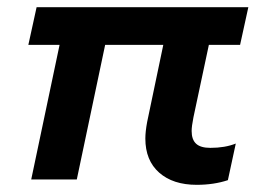

<svg xmlns="http://www.w3.org/2000/svg" viewBox="-20 -500 736 535"><path d="M385 -114Q385 -133 390 -160L435 -375H273L194 0H67L146 -375H59L82 -480H672L649 -375H562L519 -173Q514 -148 514 -135Q514 -111 526.5 -99.5Q539 -88 566 -88Q607 -88 637 -100L615 2Q576 15 528 15Q462 15 423.5 -19Q385 -53 385 -114Z"/></svg>

Font: Prompt Medium
Style: Italic
Weight: 500
Italic angle: -12°
Designer: Katatrad Team
Foundry: CadsonDemak
Version: Version 1.001